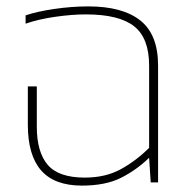

<svg xmlns="http://www.w3.org/2000/svg" viewBox="-20 -570 594 600"><path d="M236 10Q150 10 108.5 -37.5Q67 -85 67 -180V-300H95V-174Q95 -95 129 -55Q163 -15 245 -15Q310 -15 358 -41.5Q406 -68 446 -108V-365Q446 -451 399 -488Q352 -525 248 -525Q205 -525 152.5 -517.5Q100 -510 60 -496V-522Q95 -534 149.5 -542Q204 -550 256 -550Q363 -550 418.5 -506Q474 -462 474 -365V0H451L446 -77Q407 -39 358.5 -14.5Q310 10 236 10Z"/></svg>

Font: Kanit Thin
Style: Regular
Weight: 250
Designer: Katatrad Team
Foundry: CadsonDemak
Version: Version 2.000; ttfautohint (v1.8.3)